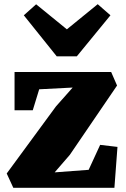

<svg xmlns="http://www.w3.org/2000/svg" viewBox="-20 -901 605 921"><path d="M94.2 -827.6 153.3 -880.4 300.8 -760.3 448.7 -880.9 509.8 -827.6 348.6 -630.9H252ZM12.2 -68.8 248.5 -390.6 328.6 -481 168 -472.7 137.2 -372.1H49.8V-555.7H513.2L541.5 -490.7L314.9 -158.2L242.2 -74.2L405.3 -86.4L460.4 -206.1L543.5 -196.3L528.8 0H43.9Z"/></svg>

Font: Merriweather UltraBold
Style: Regular
Weight: 900
Designer: Eben Sorkin ( sorkintype@gmail.com )
Foundry: Eben Sorkin
Version: Version 1.570; ttfautohint (v1.3) -l 8 -r 32 -G 0 -x 0 -H 60